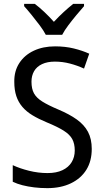

<svg xmlns="http://www.w3.org/2000/svg" viewBox="-20 -964 539 994"><path d="M455 -193Q455 -130 427 -85Q399 -40 347 -15Q295 10 225 10Q189 10 156.5 6Q124 2 96.5 -5Q69 -12 46 -23V-109Q82 -92 130 -80Q178 -68 226 -68Q272 -68 303.5 -83Q335 -98 351 -124.5Q367 -151 367 -185Q367 -220 354 -244Q341 -268 309 -288Q277 -308 221 -331Q180 -348 148.5 -367Q117 -386 96 -410.5Q75 -435 64.5 -466.5Q54 -498 54 -540Q53 -596 80 -637.5Q107 -679 155 -701.5Q203 -724 265 -724Q318 -724 362.5 -713Q407 -702 442 -686L415 -609Q380 -625 342 -635Q304 -645 264 -645Q225 -645 197.5 -632Q170 -619 156.5 -595.5Q143 -572 143 -541Q143 -504 156 -480.5Q169 -457 199.5 -438Q230 -419 282 -397Q339 -373 377.5 -345.5Q416 -318 435.5 -281.5Q455 -245 455 -193ZM217 -784Q205 -807 185.5 -833Q166 -859 144.5 -885.5Q123 -912 105 -932V-944H160Q183 -927 209 -902.5Q235 -878 259 -851Q285 -879 309.5 -901.5Q334 -924 359 -944H415V-932Q398 -913 376 -886.5Q354 -860 334 -833.5Q314 -807 302 -784Z"/></svg>

Font: Noto Sans Hebrew SemiCondensed
Style: Regular
Weight: 400
Width: 4
Designer: Monotype Design Team
Foundry: Monotype Imaging Inc.
Version: Version 2.003